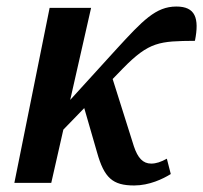

<svg xmlns="http://www.w3.org/2000/svg" viewBox="-20 -560 622 588"><path d="M24 0H137L174 -163L238 -229L277 -94C299 -15 325 8 391 8C437 8 479 -12 503 -27L491 -74C473 -64 458 -59 443 -59C418 -59 402 -76 390 -112L325 -318L356 -350C437 -433 469 -434 577 -435C591 -505 578 -540 520 -540C457 -540 417 -497 337 -410L195 -254L259 -536H132Z"/></svg>

Font: Noto Serif Condensed SemiBold
Style: Italic
Weight: 600
Width: 3
Italic angle: -12°
Designer: Monotype Design Team
Foundry: Monotype Imaging Inc.
Version: Version 2.014